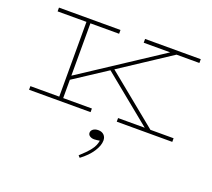

<svg xmlns="http://www.w3.org/2000/svg" viewBox="-132 -693 1264 1144"><g transform="rotate(20 500.0 -120.5)"><path d="M446 1H56V-22H239V-496H56V-520H446V-496H264V-164L770 -496H602V-520H955V-496H810L492 -287L817 -22H964V1H612V-22H781L472 -274L264 -138V-22H446ZM527 86Q549 86 562.5 99Q576 112 576 134Q576 166 550.5 205Q525 244 478 279L467 267Q505 233 528 204Q551 175 556 142Q548 143 539.5 144.5Q531 146 521 146Q505 146 493.5 138.5Q482 131 482 118Q482 105 494 95.5Q506 86 527 86Z"/></g></svg>

Font: BhuTuka Expanded One
Style: Regular
Weight: 400
Designer: Erin McLaughlin
Version: Version 1.000; ttfautohint (v1.8.3)